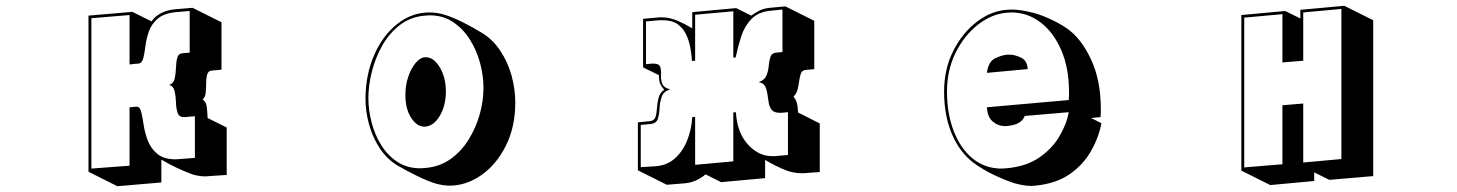

<svg xmlns="http://www.w3.org/2000/svg" viewBox="-20 -578 5040 664"><path d="M704 31Q701 31 698 31.5Q695 32 692 32Q677 32 663.5 29.5Q650 27 640 23Q589 4 538 -26V53L386 66L286 16V-524L438 -537L504 -504Q515 -521 537 -532.5Q559 -544 587 -546L646 -551L746 -501V-337L713 -334Q700 -333 696.5 -320.5Q693 -308 693 -291Q693 -274 691.5 -258Q690 -242 681 -234Q692 -227 694.5 -211.5Q697 -196 698 -170L764 -137V27ZM619 -173H616Q599 -173 594 -188.5Q589 -204 588.5 -224.5Q588 -245 584 -262.5Q580 -280 565 -284Q580 -289 584 -306Q588 -323 588.5 -343Q589 -363 593 -378Q597 -393 612 -394L636 -396V-540L588 -536Q547 -532 525.5 -513.5Q504 -495 495 -469.5Q486 -444 483 -419Q480 -394 475.5 -376.5Q471 -359 458 -358Q458 -358 450 -357.5Q442 -357 428 -355V-526L296 -515V5L428 -5V-207L452 -209H453Q464 -209 468.5 -190.5Q473 -172 477 -145Q481 -118 491.5 -91Q502 -64 524.5 -45.5Q547 -27 588 -27Q591 -27 595 -27.5Q599 -28 603 -28L654 -32V-176Z M1244 -239Q1245 -323 1275 -390Q1305 -457 1355 -496Q1405 -535 1465 -535Q1495 -535 1524 -525Q1551 -516 1583.5 -499.5Q1616 -483 1644 -466Q1683 -443 1709.5 -403.5Q1736 -364 1749 -317Q1762 -270 1762 -224Q1762 -138 1729 -73Q1696 -8 1644 28Q1592 64 1535 64Q1511 64 1484 56Q1456 47 1420.5 29.5Q1385 12 1354 -6Q1318 -28 1293.5 -65Q1269 -102 1256.5 -147Q1244 -192 1244 -236ZM1450 3Q1500 -1 1537.5 -27.5Q1575 -54 1600.5 -95Q1626 -136 1639 -182.5Q1652 -229 1652 -274Q1652 -317 1640 -361Q1628 -405 1604.5 -442Q1581 -479 1546.5 -502Q1512 -525 1466 -525Q1462 -525 1458 -524.5Q1454 -524 1450 -524Q1400 -520 1363 -491.5Q1326 -463 1302 -420.5Q1278 -378 1266 -330Q1254 -282 1254 -239Q1254 -198 1265 -155Q1276 -112 1298.5 -76Q1321 -40 1354.5 -18Q1388 4 1434 4Q1438 4 1442 3.5Q1446 3 1450 3ZM1447 -140Q1422 -140 1402 -170.5Q1382 -201 1382 -250Q1382 -284 1392 -313Q1402 -342 1417.5 -360.5Q1433 -379 1450 -380H1453Q1480 -380 1501 -345Q1522 -310 1522 -262Q1522 -213 1501 -177.5Q1480 -142 1450 -140Z M2750 21Q2736 21 2722.5 18Q2709 15 2698 11Q2678 3 2660.5 -6Q2643 -15 2626 -25V38L2474 52L2420 25Q2405 38 2387 46Q2369 54 2348 56L2286 61L2186 11V-155L2228 -159Q2243 -161 2247 -173.5Q2251 -186 2252 -204Q2253 -222 2257.5 -239.5Q2262 -257 2277 -268Q2269 -276 2264 -286.5Q2259 -297 2259 -313V-318L2204 -345V-513L2260 -518H2270Q2285 -518 2298.5 -514.5Q2312 -511 2324 -506Q2353 -493 2374 -480V-536L2526 -550L2578 -524Q2590 -533 2605.5 -541Q2621 -549 2643 -551L2696 -556L2796 -506V-339L2766 -336Q2754 -335 2750 -324.5Q2746 -314 2744 -299Q2742 -284 2738.5 -269Q2735 -254 2724 -244Q2732 -235 2735.5 -223Q2739 -211 2740 -189L2815 -151V17L2759 21ZM2683 -188H2676Q2657 -188 2649 -198Q2641 -208 2638.5 -222.5Q2636 -237 2634 -252.5Q2632 -268 2626 -279.5Q2620 -291 2604 -294Q2624 -301 2630.5 -316.5Q2637 -332 2638.5 -350Q2640 -368 2644.5 -381.5Q2649 -395 2665 -396L2686 -398V-545L2645 -541Q2603 -537 2579 -512.5Q2555 -488 2543.5 -452.5Q2532 -417 2524 -379H2516V-539L2384 -527V-368L2373 -367Q2372 -386 2368 -410Q2364 -434 2354 -456.5Q2344 -479 2324.5 -493.5Q2305 -508 2272 -508H2261L2214 -504V-356L2234 -358H2240Q2260 -358 2263.5 -346Q2267 -334 2266 -318Q2265 -302 2270.5 -288Q2276 -274 2298 -269Q2275 -262 2268.5 -243.5Q2262 -225 2261 -204Q2260 -183 2255 -167Q2250 -151 2229 -149L2196 -146V0L2247 -3Q2288 -6 2315.5 -31.5Q2343 -57 2357.5 -95Q2372 -133 2374 -173L2384 -174V-8L2516 -20V-189L2525 -190Q2529 -120 2566 -79Q2603 -38 2650 -38H2659L2705 -42V-190Z M3789 -152Q3780 -103 3753 -55.5Q3726 -8 3679 24.5Q3632 57 3561 64Q3557 64 3554 64.5Q3551 65 3547 65Q3531 65 3515.5 62Q3500 59 3486 55Q3453 44 3416.5 26.5Q3380 9 3348 -14Q3299 -51 3272 -114.5Q3245 -178 3245 -261Q3245 -339 3276.5 -401.5Q3308 -464 3357.5 -502Q3407 -540 3461 -544Q3465 -544 3468.5 -544.5Q3472 -545 3476 -545Q3493 -545 3510.5 -542.5Q3528 -540 3544 -536Q3575 -529 3609 -513.5Q3643 -498 3668 -481Q3718 -447 3752.5 -374Q3787 -301 3787 -201Q3787 -194 3787 -187Q3787 -180 3786 -173L3753 -170ZM3524 -177Q3518 -161 3502 -152.5Q3486 -144 3461 -142H3454Q3432 -142 3413.5 -157.5Q3395 -173 3393 -207L3676 -232Q3677 -240 3677 -246.5Q3677 -253 3677 -260Q3677 -343 3650 -405Q3623 -467 3578 -501Q3533 -535 3477 -535Q3473 -535 3469.5 -534.5Q3466 -534 3462 -534Q3410 -530 3362.5 -493Q3315 -456 3285 -396Q3255 -336 3255 -261Q3255 -186 3278 -125.5Q3301 -65 3343.5 -30Q3386 5 3444 5Q3448 5 3452 4.5Q3456 4 3460 4Q3528 -2 3573 -32.5Q3618 -63 3643.5 -106Q3669 -149 3676 -190ZM3393 -326Q3398 -364 3420 -375.5Q3442 -387 3464 -389H3471Q3490 -389 3511.5 -378.5Q3533 -368 3534 -339Z M4525 18V48L4373 62L4273 12V-526L4425 -540L4477 -514V-544L4629 -558L4729 -508V31L4577 44ZM4487 -535V-368L4415 -362V-529L4283 -517V1L4415 -10V-214L4487 -220V-16L4619 -28V-547Z"/></svg>

Font: Rampart One
Style: Regular
Weight: 400
Designer: Fontworks Inc.
Foundry: Fontworks Inc.
Version: Version 1.100